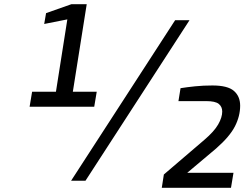

<svg xmlns="http://www.w3.org/2000/svg" viewBox="-20 -867 1190 921"><path d="M321 0 820 -770H889L390 0ZM756 34 766 -30 960 -196Q1007 -236 1026.5 -270Q1046 -304 1046 -332Q1046 -355 1029.5 -368.5Q1013 -382 969 -382H836L846 -444Q877 -449 916 -453Q955 -457 999 -457Q1072 -457 1102 -431Q1132 -405 1132 -360Q1132 -310 1107 -261Q1082 -212 1017 -155L878 -38H1100L1088 34ZM237 -355 303 -774 192 -752 201 -804 323 -847H396L318 -355ZM122 -355 134 -427H444L432 -355Z"/></svg>

Font: Exo Thin Medium
Style: Italic
Weight: 500
Italic angle: -9°
Version: Version 2.000